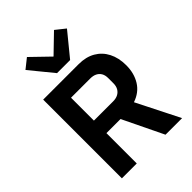

<svg xmlns="http://www.w3.org/2000/svg" viewBox="-270 -1082 1204 1204"><g transform="rotate(-45 332.0 -479.5)"><path d="M214 -269V0H82V-698H397Q461 -698 507 -671.5Q553 -645 578 -596.5Q603 -548 603 -482Q603 -411 570.5 -358.5Q538 -306 473 -284L616 0H469L339 -269ZM214 -380H384Q410 -380 428 -389.5Q446 -399 456 -416.5Q466 -434 466 -459V-505Q466 -531 456 -548Q446 -565 428 -574Q410 -583 384 -583H214ZM377 -754H261L135 -908L199 -959L319 -843L439 -959L503 -908Z"/></g></svg>

Font: IBM Plex Sans SemiBold
Style: Regular
Weight: 600
Designer: Mike Abbink, Paul van der Laan, Pieter van Rosmalen
Foundry: Bold Monday
Version: Version 3.201